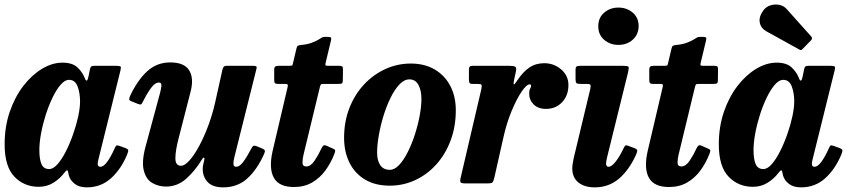

<svg xmlns="http://www.w3.org/2000/svg" viewBox="-24 -811 3767 849"><path d="M539 -129.5Q512 -63.5 467.2 -23Q422.5 17.5 360 17.5Q326.5 17.5 306.5 2Q286.5 -13.5 280.5 -35Q279 -41.5 278.2 -45.2Q277.5 -49 277 -52Q275 -59 271.5 -57.8Q268 -56.5 261 -47.5Q240.5 -20.5 212 -2.8Q183.5 15 147 15Q82.5 15 39.5 -30Q-3.5 -75 -3.5 -172.5Q-3.5 -251 19.2 -317Q42 -383 79.5 -431.5Q117 -480 162.2 -507Q207.5 -534 252 -534Q295.5 -534 317.8 -513.5Q340 -493 349.5 -468.5Q354 -455.5 358.5 -454.5Q363 -453.5 367 -472L374 -505.5Q375.5 -513.5 379.2 -516.8Q383 -520 393.5 -520H490.5Q507 -520 509.5 -516Q512 -512 508.5 -499L411.5 -107.5Q410 -103 409 -96.8Q408 -90.5 408 -86.5Q408 -73.5 420 -73.5Q433.5 -73.5 449.5 -94.8Q465.5 -116 483 -155Q487.5 -165.5 490.8 -167.5Q494 -169.5 505.5 -165.5L531.5 -156Q541.5 -152 542.8 -147.2Q544 -142.5 539 -129.5ZM330 -362.5Q330 -400 319 -429Q308 -458 281 -458Q263 -458 244.2 -436.5Q225.5 -415 208.5 -379.8Q191.5 -344.5 178.2 -303Q165 -261.5 157.5 -220.8Q150 -180 150 -147.5Q150 -107 159.5 -85.2Q169 -63.5 193 -63.5Q211 -63 230.2 -84.8Q249.5 -106.5 267.2 -141.5Q285 -176.5 299.2 -217.2Q313.5 -258 321.8 -296.2Q330 -334.5 330 -362.5Z M551.5 -387.5Q584 -456.5 626.8 -495.8Q669.5 -535 728.5 -535Q791 -535 812.5 -500Q834 -465 819 -406.5L766 -200Q751.5 -144.5 751.5 -111.2Q751.5 -78 776.5 -78Q793 -78 814.2 -102Q835.5 -126 857 -166Q878.5 -206 896.8 -255Q915 -304 926.5 -354L959 -500.5Q961 -509.5 964.5 -514.8Q968 -520 979.5 -520H1090.5Q1105 -520 1108.8 -518Q1112.5 -516 1109.5 -504.5L1012 -114.5Q1008.5 -101 1008.2 -87.2Q1008 -73.5 1020.5 -73.5Q1035.5 -73.5 1051.5 -95Q1067.5 -116.5 1086.5 -152.5Q1091 -161.5 1095 -165Q1099 -168.5 1109.5 -165L1134 -155Q1144 -151 1146.5 -146.5Q1149 -142 1144 -130.5Q1113.5 -62 1070 -22.2Q1026.5 17.5 962.5 17.5Q912 17.5 890 -10.8Q868 -39 873.5 -78L879.5 -105Q881 -113.5 877.5 -114Q874 -114.5 869.5 -106.5Q836.5 -53 798 -19.5Q759.5 14 710 14Q676.5 14 648.5 -2.5Q620.5 -19 611 -60.8Q601.5 -102.5 624 -179L684 -401Q687 -412.5 689.5 -429.2Q692 -446 678 -446Q662.5 -446 645.8 -424.5Q629 -403 608.5 -362.5Q604 -353 600.5 -350Q597 -347 586 -351.5L557.5 -363Q547.5 -367 547.2 -371.8Q547 -376.5 551.5 -387.5Z M1209.5 -520H1256Q1268 -520 1269.2 -523.2Q1270.5 -526.5 1272.5 -535.5L1287 -597Q1289.5 -606.5 1292.8 -608.5Q1296 -610.5 1306 -612Q1336 -614.5 1356.8 -622.8Q1377.5 -631 1389 -638.5Q1399.5 -645.5 1403.5 -646.8Q1407.5 -648 1422 -648Q1434.5 -648 1438.2 -645.8Q1442 -643.5 1440 -634L1416.5 -536Q1414 -526 1415 -523Q1416 -520 1427.5 -520H1475Q1485.5 -520 1489 -517.5Q1492.5 -515 1492.5 -503.5L1492 -460.5Q1492 -446.5 1489 -443.2Q1486 -440 1472.5 -440H1406Q1397 -440 1394.8 -437Q1392.5 -434 1390.5 -426L1318.5 -128.5Q1313.5 -108.5 1313.5 -91.8Q1313.5 -75 1330.5 -75Q1350 -75 1367.2 -100.8Q1384.5 -126.5 1396.5 -153Q1400.5 -161.5 1404.8 -166.2Q1409 -171 1420 -166.5L1447 -154.5Q1457.5 -150.5 1458.2 -146.2Q1459 -142 1454 -129Q1439 -90.5 1414.8 -57.2Q1390.5 -24 1356 -4Q1321.5 16 1276 16Q1209.5 16 1186.8 -25.2Q1164 -66.5 1181.5 -143.5L1247 -422.5Q1249.5 -431.5 1248.5 -435.8Q1247.5 -440 1235.5 -440H1205.5Q1195.5 -440 1192 -443.2Q1188.5 -446.5 1188.5 -458.5V-501.5Q1188.5 -513.5 1193.2 -516.8Q1198 -520 1209.5 -520Z M1497.5 -201.5Q1497.5 -273 1521 -333.2Q1544.5 -393.5 1585.8 -437.5Q1627 -481.5 1680.2 -505.8Q1733.5 -530 1792.5 -530Q1853.5 -530 1898.2 -503.8Q1943 -477.5 1967.2 -431Q1991.5 -384.5 1991.5 -323.5Q1991.5 -251.5 1968.8 -190.5Q1946 -129.5 1905.8 -84.5Q1865.5 -39.5 1812.5 -14.8Q1759.5 10 1699.5 10Q1634.5 10 1589.2 -17.5Q1544 -45 1520.8 -92.8Q1497.5 -140.5 1497.5 -201.5ZM1643.5 -136.5Q1643.5 -100.5 1657.8 -80.2Q1672 -60 1699.5 -60Q1721 -60 1741.2 -81.8Q1761.5 -103.5 1779.2 -138.8Q1797 -174 1810.5 -216Q1824 -258 1831.8 -299.5Q1839.5 -341 1839.5 -374Q1839.5 -410.5 1826.5 -435.2Q1813.5 -460 1786.5 -460Q1763 -460 1741.8 -437.2Q1720.5 -414.5 1702.5 -377.5Q1684.5 -340.5 1671.2 -297Q1658 -253.5 1650.8 -211.2Q1643.5 -169 1643.5 -136.5Z M2067 -520H2228.5Q2247 -520 2254 -516Q2261 -512 2257.5 -495.5L2249.5 -459Q2245.5 -439.5 2248 -437.8Q2250.5 -436 2262.5 -454Q2288 -493 2316.5 -512.2Q2345 -531.5 2382.5 -531.5Q2425.5 -531.5 2457.5 -504Q2489.5 -476.5 2489.5 -435Q2489.5 -388.5 2461.5 -359Q2433.5 -329.5 2390.5 -329.5Q2355 -329.5 2335.2 -349.8Q2315.5 -370 2316 -398Q2316 -411.5 2320.2 -418.8Q2324.5 -426 2324.5 -432Q2324.5 -438 2318 -438Q2304.5 -438 2282.5 -405.8Q2260.5 -373.5 2238 -319.5Q2215.5 -265.5 2201.5 -201L2162 -26Q2158.5 -10.5 2154.5 -5.2Q2150.5 0 2131.5 0H2035Q2016.5 0 2013 -4.5Q2009.5 -9 2012.5 -23L2104 -415Q2107.5 -431.5 2105.2 -435.8Q2103 -440 2086.5 -440H2067Q2054.5 -440 2052 -444.5Q2049.5 -449 2049.5 -463.5V-502.5Q2049.5 -512.5 2053 -516.2Q2056.5 -520 2067 -520Z M2621.5 -695Q2621.5 -733 2647.8 -755.2Q2674 -777.5 2710.5 -777.5Q2747.5 -777.5 2773.8 -755.2Q2800 -733 2800 -695Q2799 -657 2773.2 -634.8Q2747.5 -612.5 2710.5 -612.5Q2674 -612.5 2647.8 -634.8Q2621.5 -657 2621.5 -695ZM2753.5 -492.5 2660.5 -115.5Q2659 -110.5 2657.5 -101Q2656 -91.5 2656 -88Q2656 -73.5 2667 -73.5Q2680 -73.5 2697.5 -95.2Q2715 -117 2732 -152.5Q2737 -163.5 2740.8 -167Q2744.5 -170.5 2756 -165.5L2784 -155Q2794.5 -150.5 2793.8 -143.8Q2793 -137 2788 -125.5Q2756 -56.5 2711.2 -19.5Q2666.5 17.5 2606 17.5Q2560.5 17.5 2533.5 -4.2Q2506.5 -26 2506.5 -66.5Q2506.5 -76.5 2508.8 -90.8Q2511 -105 2513.5 -114.5L2586 -417Q2589 -431.5 2586.8 -435.8Q2584.5 -440 2570 -440H2543Q2528.5 -440 2524.8 -443.8Q2521 -447.5 2521 -462V-501.5Q2521 -514 2525.5 -517Q2530 -520 2542 -520H2730Q2752 -520 2755 -515.8Q2758 -511.5 2753.5 -492.5Z M2868 -520H2914.5Q2926.5 -520 2927.8 -523.2Q2929 -526.5 2931 -535.5L2945.5 -597Q2948 -606.5 2951.2 -608.5Q2954.5 -610.5 2964.5 -612Q2994.5 -614.5 3015.2 -622.8Q3036 -631 3047.5 -638.5Q3058 -645.5 3062 -646.8Q3066 -648 3080.5 -648Q3093 -648 3096.8 -645.8Q3100.5 -643.5 3098.5 -634L3075 -536Q3072.5 -526 3073.5 -523Q3074.5 -520 3086 -520H3133.5Q3144 -520 3147.5 -517.5Q3151 -515 3151 -503.5L3150.5 -460.5Q3150.5 -446.5 3147.5 -443.2Q3144.5 -440 3131 -440H3064.5Q3055.5 -440 3053.2 -437Q3051 -434 3049 -426L2977 -128.5Q2972 -108.5 2972 -91.8Q2972 -75 2989 -75Q3008.5 -75 3025.8 -100.8Q3043 -126.5 3055 -153Q3059 -161.5 3063.2 -166.2Q3067.5 -171 3078.5 -166.5L3105.5 -154.5Q3116 -150.5 3116.8 -146.2Q3117.5 -142 3112.5 -129Q3097.5 -90.5 3073.2 -57.2Q3049 -24 3014.5 -4Q2980 16 2934.5 16Q2868 16 2845.2 -25.2Q2822.5 -66.5 2840 -143.5L2905.5 -422.5Q2908 -431.5 2907 -435.8Q2906 -440 2894 -440H2864Q2854 -440 2850.5 -443.2Q2847 -446.5 2847 -458.5V-501.5Q2847 -513.5 2851.8 -516.8Q2856.5 -520 2868 -520Z M3697 -129.5Q3670 -63.5 3625.2 -23Q3580.5 17.5 3518 17.5Q3484.5 17.5 3464.5 2Q3444.5 -13.5 3438.5 -35Q3437 -41.5 3436.2 -45.2Q3435.5 -49 3435 -52Q3433 -59 3429.5 -57.8Q3426 -56.5 3419 -47.5Q3398.5 -20.5 3370 -2.8Q3341.5 15 3305 15Q3240.5 15 3197.5 -30Q3154.5 -75 3154.5 -172.5Q3154.5 -251 3177.2 -317Q3200 -383 3237.5 -431.5Q3275 -480 3320.2 -507Q3365.5 -534 3410 -534Q3453.5 -534 3475.8 -513.5Q3498 -493 3507.5 -468.5Q3512 -455.5 3516.5 -454.5Q3521 -453.5 3525 -472L3532 -505.5Q3533.5 -513.5 3537.2 -516.8Q3541 -520 3551.5 -520H3648.5Q3665 -520 3667.5 -516Q3670 -512 3666.5 -499L3569.5 -107.5Q3568 -103 3567 -96.8Q3566 -90.5 3566 -86.5Q3566 -73.5 3578 -73.5Q3591.5 -73.5 3607.5 -94.8Q3623.5 -116 3641 -155Q3645.5 -165.5 3648.8 -167.5Q3652 -169.5 3663.5 -165.5L3689.5 -156Q3699.5 -152 3700.8 -147.2Q3702 -142.5 3697 -129.5ZM3488 -362.5Q3488 -400 3477 -429Q3466 -458 3439 -458Q3421 -458 3402.2 -436.5Q3383.5 -415 3366.5 -379.8Q3349.5 -344.5 3336.2 -303Q3323 -261.5 3315.5 -220.8Q3308 -180 3308 -147.5Q3308 -107 3317.5 -85.2Q3327 -63.5 3351 -63.5Q3369 -63 3388.2 -84.8Q3407.5 -106.5 3425.2 -141.5Q3443 -176.5 3457.2 -217.2Q3471.5 -258 3479.8 -296.2Q3488 -334.5 3488 -362.5ZM3351.5 -765Q3363 -781 3382.5 -787.2Q3402 -793.5 3422 -789.5Q3442 -785.5 3455 -770.5L3562 -651Q3571 -642 3562.5 -633L3525.5 -595Q3521.5 -590.5 3518.8 -589.5Q3516 -588.5 3510.5 -592L3367.5 -671Q3340 -686 3335.5 -711.5Q3331 -737 3351.5 -765Z"/></svg>

Font: Besley* Narrow
Style: Bold Italic
Weight: 700
Width: 4
Italic angle: -13°
Designer: Owen Earl
Foundry: indestructible type*
Version: Version 3.000; ttfautohint (v1.8.3)